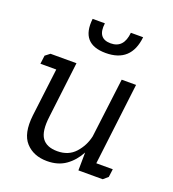

<svg xmlns="http://www.w3.org/2000/svg" viewBox="-123 -750 769 854"><g transform="rotate(20 261.0 -323.0)"><path d="M351 -655H409Q396 -532 276 -532Q156 -532 170 -655H228Q218 -580 282 -580Q344 -580 351 -655ZM483 -57 478 -19 456 0H341L342 -85Q319 -42 283 -16.5Q247 9 195 9Q131 9 94 -31.5Q57 -72 67 -160L95 -388H20L25 -428L47 -445H170L138 -180Q129 -109 150.5 -78.5Q172 -48 223 -48Q276 -48 307.5 -83Q339 -118 349 -164L384 -445H452L405 -57Z"/></g></svg>

Font: Zilla Slab
Style: Italic
Weight: 400
Italic angle: -6°
Designer: Typotheque.com
Foundry: Typotheque type foundry
Version: Version 1.1; 2017; ttfautohint (v1.6)